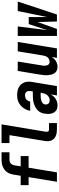

<svg xmlns="http://www.w3.org/2000/svg" viewBox="862 -1638 783 2548"><g transform="rotate(-90 1254.0 -363.5)"><path d="M116 0 178 -376H72V-481H196L212 -580Q216 -602 224 -624Q232 -646 246 -665Q260 -684 280 -698Q300 -712 321.5 -720.5Q343 -729 365.5 -732Q388 -735 410 -735H508V-630H410Q397 -630 383 -626Q369 -622 358.5 -612Q348 -602 342.5 -589Q337 -576 334 -563L321 -481H457V-376H303L241 0Z M812 0Q789 0 766.5 -3.5Q744 -7 724 -15.5Q704 -24 688.5 -39Q673 -54 664.5 -74Q656 -94 655 -117Q654 -140 658 -163L735 -630H630V-735H878L780 -146Q779 -138 780 -130Q781 -122 785 -116Q789 -110 796.5 -107.5Q804 -105 812 -105H895V0Z M1132 8Q1111 8 1091.5 3Q1072 -2 1057 -14.5Q1042 -27 1033 -44Q1024 -61 1020 -80.5Q1016 -100 1016.5 -121Q1017 -142 1020 -162Q1024 -188 1035 -213Q1046 -238 1066.5 -257Q1087 -276 1112 -288.5Q1137 -301 1162.5 -308Q1188 -315 1214 -317.5Q1240 -320 1266 -320H1315L1319 -342Q1322 -357 1321 -372Q1320 -387 1313 -399.5Q1306 -412 1293 -418Q1280 -424 1264 -424Q1250 -424 1235.5 -420Q1221 -416 1209.5 -406Q1198 -396 1190.5 -382.5Q1183 -369 1181 -355H1058Q1062 -378 1071.5 -401Q1081 -424 1095.5 -444.5Q1110 -465 1129.5 -481.5Q1149 -498 1171.5 -509Q1194 -520 1217.5 -524Q1241 -528 1264 -528Q1292 -528 1318.5 -523.5Q1345 -519 1368 -507Q1391 -495 1408.5 -475.5Q1426 -456 1435 -432Q1444 -408 1444.5 -380.5Q1445 -353 1440 -325L1386 0H1262L1276 -82Q1265 -62 1249.5 -45Q1234 -28 1215 -16Q1196 -4 1174.5 2Q1153 8 1132 8ZM1199 -96Q1218 -96 1236.5 -105.5Q1255 -115 1267.5 -131Q1280 -147 1286.5 -166Q1293 -185 1296 -204L1298 -216H1266Q1254 -216 1242 -215.5Q1230 -215 1218.5 -213Q1207 -211 1195 -207.5Q1183 -204 1172 -198Q1161 -192 1153 -182Q1145 -172 1143 -160Q1141 -147 1143.5 -134.5Q1146 -122 1154 -112.5Q1162 -103 1174 -99.5Q1186 -96 1199 -96Z M1640 8Q1615 8 1593 -2Q1571 -12 1557.5 -31.5Q1544 -51 1538.5 -74.5Q1533 -98 1531 -123Q1529 -148 1531.5 -173Q1534 -198 1538 -223L1587 -520H1712L1661 -206Q1659 -194 1657.5 -182Q1656 -170 1657 -158.5Q1658 -147 1660.5 -136Q1663 -125 1669.5 -115.5Q1676 -106 1686.5 -101.5Q1697 -97 1709 -97Q1724 -97 1739 -103.5Q1754 -110 1765.5 -122Q1777 -134 1782.5 -149Q1788 -164 1791 -179L1847 -520H1972L1886 0H1761L1772 -69Q1762 -52 1747.5 -37Q1733 -22 1715.5 -12Q1698 -2 1678.5 3Q1659 8 1640 8Z M2052 0V-520H2178L2128 -129L2209 -374H2302V-129L2382 -520H2508L2336 0H2243L2236 -255L2144 0Z"/></g></svg>

Font: Iosevka SS04 Extrabold
Style: Italic
Weight: 800
Italic angle: -9°
Monospace: yes
Designer: Belleve Invis
Foundry: Belleve Invis
Version: Version 19.0.0; ttfautohint (v1.8.4)